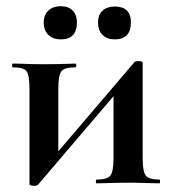

<svg xmlns="http://www.w3.org/2000/svg" viewBox="-20 -591 555 619"><path d="M90 8Q85 8 80 6.7Q75 5.3 75 4V-305.2Q75 -349.1 65.5 -361.5Q56 -374 21 -374Q19 -374 19 -380Q19 -386 21 -386Q42 -386 62.5 -385Q83 -384 120 -384Q166 -384 188 -385Q210 -386 223 -386Q226 -386 226 -380Q226 -374 223 -374Q188.5 -374 178.3 -361.5Q168 -349 168 -305V-83L127 -55L412 -389Q415 -394 425 -394Q440 -394 440 -389V-80.8Q440 -38 449.9 -25Q459.8 -12 494.4 -12Q496 -12 496 -6Q496 0 493.7 0Q472.3 0 446.9 -1Q421.5 -2 394.4 -2Q366.2 -2 339.1 -1Q312 0 291 0Q289 0 289 -6Q289 -12 291.4 -12Q325.6 -12 335.8 -25Q346 -38 346 -81V-309L393 -336L103 4Q102 6 98.5 7Q95 8 90 8ZM176 -464Q151 -464 136 -478.5Q121 -492.9 121 -519Q121 -543 136 -557Q151 -571 176 -571Q200.6 -571 214.3 -557Q228 -543 228 -519Q228 -464 176 -464ZM350 -464Q325 -464 310.5 -478.5Q296 -492.9 296 -519Q296 -543.2 310.5 -556.6Q325 -570 350 -570Q402 -570 402 -519Q402 -464 350 -464Z"/></svg>

Font: Cormorant Garamond Light
Style: Regular
Weight: 300
Designer: Christian Thalmann (Catharsis Fonts)
Foundry: Catharsis Fonts
Version: Version 4.001